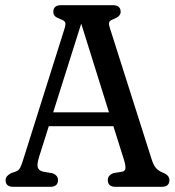

<svg xmlns="http://www.w3.org/2000/svg" viewBox="-20 -720 674 740"><path d="M203.5 -26Q203.5 0 173.5 0H31Q1.5 0 1.5 -26Q1.5 -41.5 22.5 -52.5L40 -58.5Q52 -63 57.2 -72.5Q62.5 -82 70 -106.5L228.5 -609Q234.5 -627.5 231 -634.2Q227.5 -641 213.5 -646Q199.5 -651 192.5 -657.2Q185.5 -663.5 185.5 -674Q185.5 -700 215 -700H415Q445 -700 445 -674Q445 -656.5 417 -646Q404.5 -641.5 401.2 -635.2Q398 -629 403.5 -612L563.5 -109Q571.5 -83 581.5 -72Q591.5 -61 608 -54.5Q633 -44.5 633 -26Q633 0 603 0H425Q395.5 0 395.5 -26Q395.5 -45 418 -53L452 -58.5Q461.5 -60.5 463.2 -70.2Q465 -80 458 -103.5L417 -233.5H168L130.5 -115Q122 -87 125.5 -75Q129 -63 145.5 -58.5L181 -52.5Q203.5 -45 203.5 -26ZM185 -287H400L293 -629Z"/></svg>

Font: Fraunces 144pt SuperSoft
Style: Regular
Weight: 400
Version: Version 1.000;[b76b70a41]